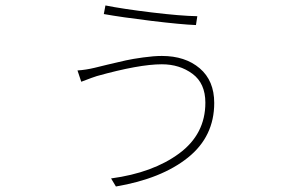

<svg xmlns="http://www.w3.org/2000/svg" viewBox="-20 -637 1040 698"><path d="M726.6 -263.7Q726.6 -334 679.7 -368.7Q632.8 -403.3 568.4 -403.3Q485.4 -403.3 332 -360.4Q321.3 -357.4 275.4 -339.8L261.7 -380.9Q292 -382.8 324.2 -390.6Q331.1 -392.6 372.1 -402.3Q413.1 -412.1 437.5 -417.5Q461.9 -422.9 500.5 -428.2Q539.1 -433.6 568.4 -433.6Q653.3 -433.6 706.1 -388.7Q758.8 -343.8 758.8 -262.7Q758.8 -140.6 663.1 -64Q567.4 12.7 401.4 41L383.8 11.7Q536.1 -8.8 631.3 -79.1Q726.6 -149.4 726.6 -263.7ZM357.4 -585.9 363.3 -617.2Q426.8 -604.5 531.7 -591.8Q636.7 -579.1 697.3 -578.1L692.4 -545.9Q639.6 -547.9 531.2 -561Q422.9 -574.2 357.4 -585.9Z"/></svg>

Font: Gen Shin Gothic Monospace ExtraLight
Style: Regular
Weight: 200
Designer: [Source Han Sans]
Ryoko NISHIZUKA  (kana & ideographs); Paul D. Hunt (Latin, Greek & Cyrillic); Wenlong ZHANG  (bopomofo
Version: Version 1.002.20150607